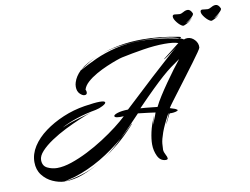

<svg xmlns="http://www.w3.org/2000/svg" viewBox="-84 -887 1371 1052"><g transform="rotate(-10 601.0 -361.5)"><path d="M193 43Q162 42 128.5 27Q95 12 72 -17.5Q49 -47 49 -90Q49 -135 75.5 -176.5Q102 -218 148 -252Q194 -286 252 -310.5Q310 -335 373 -345Q432 -354 457 -354Q488 -354 488 -345Q488 -338 469 -328Q450 -318 430 -314Q374 -304 322 -287Q270 -270 235 -250Q255 -259 274 -266Q293 -273 322 -281.5Q351 -290 401 -304Q374 -295 334.5 -278.5Q295 -262 252 -240.5Q209 -219 171.5 -194Q134 -169 110.5 -143.5Q87 -118 87 -95Q87 -62 113 -49.5Q139 -37 167 -37Q203 -37 247.5 -52Q292 -67 339.5 -91Q387 -115 432 -144Q477 -173 514 -201.5Q551 -230 575 -253Q524 -250 524 -263Q524 -270 545 -277Q566 -284 604 -285Q705 -380 768.5 -438Q832 -496 868.5 -528.5Q905 -561 924 -576Q917 -571 899.5 -558Q882 -545 866 -533.5Q850 -522 845 -522L939 -596Q925 -601 906 -603Q887 -605 864 -605Q809 -605 743.5 -594.5Q678 -584 622 -572Q612 -570 588 -561.5Q564 -553 533.5 -540Q503 -527 473 -510Q443 -493 421.5 -473.5Q400 -454 394 -433Q398 -425 398 -418Q398 -404 384 -404Q372 -404 358 -418Q344 -432 344 -457Q344 -470 348 -482Q358 -514 386 -541L382 -539L388 -543L386 -541Q431 -566 482.5 -589.5Q534 -613 598 -628.5Q662 -644 743 -644Q787 -644 836 -638.5Q885 -633 940 -621Q944 -620 946.5 -620Q949 -620 951 -620Q913 -634 861.5 -639.5Q810 -645 757 -645Q706 -645 659 -640.5Q612 -636 579 -629Q562 -625 543 -620Q524 -615 504 -607Q558 -628 619 -639Q680 -650 749 -650Q843 -650 949 -629Q957 -628 958 -624Q959 -620 951 -620Q957 -618 963 -615.5Q969 -613 973 -610Q981 -614 992 -614Q1015 -614 1032.5 -595Q1050 -576 1048 -552Q1048 -548 1033.5 -527Q1019 -506 996 -475Q973 -444 947 -409.5Q921 -375 896.5 -342.5Q872 -310 854 -286Q836 -262 831 -253Q852 -246 857 -244.5Q862 -243 869 -238Q875 -234 867.5 -230.5Q860 -227 847.5 -225.5Q835 -224 826 -225Q822 -221 812.5 -200.5Q803 -180 795 -167Q800 -181 809.5 -199.5Q819 -218 819 -228Q786 -167 772.5 -129Q759 -91 757 -69Q755 -47 755 -34Q756 -21 764 -6.5Q772 8 772 16Q772 23 760 23Q730 22 715.5 -8.5Q701 -39 701 -74Q701 -103 709.5 -142Q718 -181 739 -228Q736 -219 730.5 -201.5Q725 -184 724 -179Q728 -186 734 -201Q740 -216 745 -229Q750 -242 750 -243Q743 -244 713 -248Q683 -252 654 -255Q629 -229 600 -198.5Q571 -168 538 -137Q557 -153 574.5 -170Q592 -187 609 -204Q611 -206 612 -206Q613 -206 608.5 -200.5Q604 -195 599 -190Q556 -143 512.5 -107Q469 -71 428 -44Q457 -64 485 -88Q513 -112 538 -137Q473 -81 401.5 -39Q330 3 252 28Q238 32 216.5 37Q195 42 193 43ZM388 -543Q408 -561 433 -575Q458 -589 485 -600Q461 -590 439.5 -576.5Q418 -563 397 -549ZM766 -271Q778 -296 798 -327.5Q818 -359 841.5 -392.5Q865 -426 887.5 -456.5Q910 -487 928 -509Q900 -490 876.5 -472.5Q853 -455 826.5 -431.5Q800 -408 763 -372Q726 -336 672 -280Q680 -280 699.5 -278Q719 -276 738.5 -274Q758 -272 766 -271ZM740 -229Q740 -230 741 -231Q742 -233 742 -233Q742 -233 741 -231Q740 -230 740 -229ZM407 -31Q407 -31 407 -31Q407 -31 408 -32L428 -44Q425 -42 418 -38Q411 -34 408 -32ZM195 43Q243 37 295 21Q347 5 400 -26Q351 3 299.5 23Q248 43 195 43ZM1136 -685Q1121 -691 1105 -710.5Q1089 -730 1089 -743Q1089 -754 1100 -754Q1105 -754 1113 -752.5Q1121 -751 1129 -751Q1139 -751 1151.5 -758.5Q1164 -766 1176 -766Q1191 -766 1201 -744Q1204 -738 1195 -728Q1186 -718 1174.5 -709Q1163 -700 1155 -695Q1160 -696 1171.5 -703Q1183 -710 1191 -719Q1176 -701 1158.5 -692Q1141 -683 1136 -685ZM980 -685Q965 -691 949.5 -710.5Q934 -730 934 -743Q934 -754 945 -754Q950 -754 957.5 -752.5Q965 -751 973 -751Q983 -751 995.5 -758.5Q1008 -766 1020 -766Q1035 -766 1045 -744Q1048 -738 1039.5 -728Q1031 -718 1019 -709Q1007 -700 999 -695Q1005 -696 1017 -704Q1029 -712 1038 -721Q1022 -702 1003.5 -692.5Q985 -683 980 -685Z"/></g></svg>

Font: Smooch
Style: Regular
Weight: 400
Designer: Robert E. Leuschke
Foundry: Robert E. Leuschke
Version: Version 1.010; ttfautohint (v1.8.3)